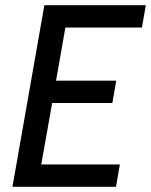

<svg xmlns="http://www.w3.org/2000/svg" viewBox="-20 -720 582 740"><path d="M28 0 151 -700H542L527 -614H232L196 -409H428L413 -323H181L139 -86H442L427 0Z"/></svg>

Font: Cabin VF Beta
Style: Italic
Weight: 400
Italic angle: -7°
Designer: Pablo Impallari
Foundry: Pablo Impallari. http://www.impallari.com Igino Marini. http://www.ikern.com
Version: Version 2.300